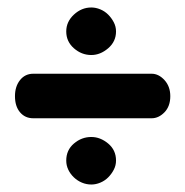

<svg xmlns="http://www.w3.org/2000/svg" viewBox="-20 -495 495 513"><path d="M20 -238Q20 -264 33.5 -281Q47 -298 69 -298H385Q404 -298 419.5 -281Q435 -264 435 -238Q435 -211 419.5 -195Q404 -179 385 -179H69Q47 -179 33.5 -195Q20 -211 20 -238ZM224 -129Q248 -129 269 -111.5Q290 -94 290 -66Q290 -53 284 -41.5Q278 -30 269 -21Q260 -12 248 -7Q236 -2 224 -2Q211 -2 199 -7Q187 -12 177.5 -21Q168 -30 162.5 -41.5Q157 -53 157 -66Q157 -94 177.5 -111.5Q198 -129 224 -129ZM224 -475Q236 -475 248 -470Q260 -465 269 -456Q278 -447 284 -435.5Q290 -424 290 -411Q290 -384 269 -366Q248 -348 224 -348Q198 -348 177.5 -366Q157 -384 157 -411Q157 -437 177.5 -456Q198 -475 224 -475Z"/></svg>

Font: AkaAcidDosis
Style: ExtraBold
Weight: 800
Designer: Edgar Tolentino, Pablo Impallari, Igino Marini, Aka-Acid
Foundry: Edgar Tolentino, Pablo Impallari, Igino Marini, Aka-Acid
Version: Version 1.007